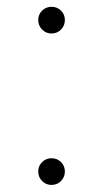

<svg xmlns="http://www.w3.org/2000/svg" viewBox="-20 -533 300 559"><path d="M129.9 5.4Q113.8 5.4 102.5 -6.1Q91.3 -17.6 91.3 -33.7Q91.3 -49.8 102.5 -61Q113.8 -72.3 129.9 -72.3Q146.5 -72.3 157.7 -61Q168.9 -49.8 168.9 -33.7Q168.9 -17.6 157.7 -6.1Q146.5 5.4 129.9 5.4ZM129.9 -435.5Q113.8 -435.5 102.5 -447Q91.3 -458.5 91.3 -474.6Q91.3 -490.7 102.5 -502Q113.8 -513.2 129.9 -513.2Q146.5 -513.2 157.7 -502Q168.9 -490.7 168.9 -474.6Q168.9 -458.5 157.7 -447Q146.5 -435.5 129.9 -435.5Z"/></svg>

Font: Inter 18pt ExtraLight
Style: Regular
Weight: 250
Designer: Rasmus Andersson
Foundry: rsms
Version: Version 4.001;git-66647c0bb